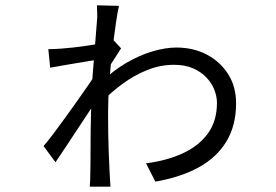

<svg xmlns="http://www.w3.org/2000/svg" viewBox="-20 -665 1040 723"><path d="M530 -50Q608 -60 668 -87.5Q728 -115 762.5 -162Q797 -209 797 -278Q797 -301 787.5 -326Q778 -351 758 -372.5Q738 -394 707.5 -407.5Q677 -421 635 -421Q584 -421 535 -401.5Q486 -382 441 -349Q396 -316 358 -276V-352Q404 -398 454.5 -427.5Q505 -457 554 -471.5Q603 -486 644 -486Q708 -486 758.5 -459.5Q809 -433 839 -386Q869 -339 869 -276Q869 -193 833 -133Q797 -73 729.5 -35.5Q662 2 565 19ZM345 -585Q347 -598 346 -617.5Q345 -637 345 -645L428 -643Q423 -623 416.5 -578Q410 -533 403 -474.5Q396 -416 391.5 -354.5Q387 -293 387 -240Q387 -203 387.5 -165Q388 -127 389.5 -88.5Q391 -50 393 -11Q394 0 394.5 13.5Q395 27 396 38H318Q319 29 319.5 14.5Q320 0 320 -9Q321 -48 321 -107Q321 -166 322.5 -229.5Q324 -293 326 -346Q328 -374 331 -408.5Q334 -443 336.5 -477.5Q339 -512 341.5 -540.5Q344 -569 345 -585ZM351 -440Q339 -439 317.5 -435.5Q296 -432 269.5 -427.5Q243 -423 216.5 -418.5Q190 -414 169 -410L162 -480Q176 -480 187.5 -480.5Q199 -481 211 -482Q228 -483 255 -486Q282 -489 312 -493.5Q342 -498 367.5 -503Q393 -508 408 -513L436 -483Q426 -467 409 -441Q392 -415 381 -397L354 -302Q340 -281 319 -250Q298 -219 275 -183.5Q252 -148 229.5 -114.5Q207 -81 189 -54L144 -115Q159 -132 180 -160Q201 -188 225 -221Q249 -254 271.5 -286Q294 -318 312.5 -344.5Q331 -371 340 -387L342 -420Z"/></svg>

Font: Noto Sans HK
Style: Regular
Weight: 400
Designer: Ryoko NISHIZUKA 西塚涼子 (kana, bopomofo & ideographs); Paul D. Hunt (Latin, Greek & Cyrillic); Sandoll Communications 산돌커뮤니
Foundry: Adobe
Version: Version 2.004-H2;hotconv 1.0.118;makeotfexe 2.5.65603